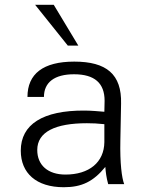

<svg xmlns="http://www.w3.org/2000/svg" viewBox="-20 -771 606 804"><path d="M417 -176C416 -91 353 -40 254 -40C181 -40 136 -79 136 -143C136 -219 212 -255 344 -255C368 -255 389 -254 417 -251ZM67 -140C67 -46 132 13 247 13C323 13 371 -11 421 -72C423 -49 425 -29 433 0H500C490 -26 482 -87 484 -182L487 -337C490 -460 426 -513 291 -513C161 -513 95 -462 95 -365H164C164 -426 208 -460 290 -460C376 -460 418 -423 418 -349L417 -303C394 -305 359 -308 334 -308C159 -309 67 -250 67 -140ZM205 -751H127L264 -580H308Z"/></svg>

Font: Perun Light
Style: Regular
Weight: 300
Foundry: Copyright (c) Stefan Peev, Context Ltd, 2016
Version: Version 1.089